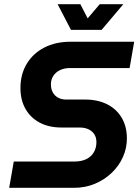

<svg xmlns="http://www.w3.org/2000/svg" viewBox="-20 -900 669 920"><path d="M24 0 46 -126H336Q371 -126 394.5 -138Q418 -150 430 -171Q442 -192 442 -219Q442 -241 432 -256.5Q422 -272 404 -280.5Q386 -289 361 -289H274Q215 -289 171 -312Q127 -335 102.5 -377.5Q78 -420 78 -478Q78 -544 108 -594Q138 -644 192 -672Q246 -700 318 -700H623L601 -574H316Q288 -574 267.5 -564Q247 -554 235.5 -536.5Q224 -519 224 -496Q224 -472 234 -455.5Q244 -439 260.5 -431Q277 -423 296 -423H388Q448 -423 493 -400.5Q538 -378 563 -336Q588 -294 588 -236Q588 -190 569 -147.5Q550 -105 515.5 -72Q481 -39 435 -19.5Q389 0 334 0ZM320 -757 256 -880H365L400 -812L458 -880H571L467 -757Z"/></svg>

Font: MuseoModerno Thin SemiBold
Style: Italic
Weight: 600
Italic angle: -9°
Version: Version 1.003